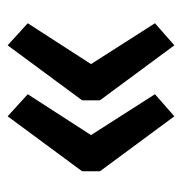

<svg xmlns="http://www.w3.org/2000/svg" viewBox="-7 -522 481 508"><g transform="rotate(-90 234.0 -268.5)"><path d="M367.6 -48.2 222.1 -245.1V-292.2L367.6 -489.3L426 -436.1L317.9 -268.7L426 -99.5ZM179.8 -48.2 34.3 -245.1V-292.2L179.8 -489.3L238.2 -436.1L130.1 -268.7L238.2 -99.5Z"/></g></svg>

Font: Reddit Sans Condensed
Style: Regular
Weight: 400
Designer: Stephen Hutchings
Foundry: Reddit
Version: Version 1.014